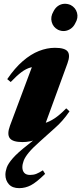

<svg xmlns="http://www.w3.org/2000/svg" viewBox="-20 -722 422 996"><path d="M257 -662Q266 -680.5 280.5 -690.8Q295 -701 312.2 -702.2Q329.5 -703.5 346.5 -696Q372 -682.5 379.5 -655.8Q387 -629 370.5 -601.5Q362 -583.5 347.2 -573.2Q332.5 -563 315.5 -561.2Q298.5 -559.5 281 -567.5Q255.5 -581 248.2 -608Q241 -635 257 -662ZM266 -59 187.5 11.5Q149 45.5 129.2 69.5Q109.5 93.5 102.8 111.8Q96 130 96 145.5Q96 163.5 105.8 174.5Q115.5 185.5 136 185.5Q154 185.5 168.5 179.8Q183 174 202.5 161.5L214 180Q169 224 140.2 239Q111.5 254 79.5 254Q44 254 26 233.8Q8 213.5 8 184.5Q8 167.5 15 147.2Q22 127 46.5 98.8Q71 70.5 124.5 29L173 -10L178 -1.5Q157 7 136.8 11Q116.5 15 96.5 15Q45.5 15 30.5 -5.5Q15.5 -26 32 -70.5L161 -415.5L194 -376.5Q163 -378.5 139 -372Q115 -365.5 91 -347.5Q67 -329.5 35.5 -296.5L17.5 -311.5Q57 -369.5 98.5 -405.2Q140 -441 182 -457.5Q224 -474 265 -474Q316.5 -474 331 -454.8Q345.5 -435.5 330 -393.5L200.5 -39L157.5 -77Q185.5 -76.5 210.8 -83.2Q236 -90 263.2 -108Q290.5 -126 323.5 -160L340.5 -144.5Q322.5 -118 303.8 -96.8Q285 -75.5 266 -59Z"/></svg>

Font: Newsreader 36pt ExtraBold
Style: Italic
Weight: 800
Italic angle: -17°
Designer: Hugues Gentile
Foundry: Production Type
Version: Version 1.003